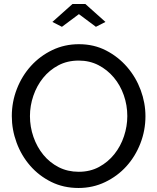

<svg xmlns="http://www.w3.org/2000/svg" viewBox="-20 -936 788 961"><path d="M39.1 -355Q39.1 -425.8 64.5 -491Q89.8 -556.2 135 -606Q180.2 -655.8 241.7 -685.3Q303.2 -714.8 375 -714.8Q450.2 -714.8 511 -683.3Q571.8 -651.9 616 -600.8Q660.2 -549.8 684.1 -485.4Q708 -420.9 708 -354Q708 -283.2 682.6 -218Q657.2 -152.8 612.5 -103.5Q567.9 -54.2 506.3 -24.7Q444.8 4.9 373 4.9Q297.9 4.9 236.3 -25.6Q174.8 -56.2 130.9 -106.7Q86.9 -157.2 63 -222.2Q39.1 -287.1 39.1 -355ZM129.9 -355Q129.9 -300.8 147.5 -250.5Q165 -200.2 197 -161.1Q229 -122.1 273.9 -99.1Q318.8 -76.2 374 -76.2Q431.2 -76.2 476.1 -100.6Q521 -125 552.5 -164.6Q584 -204.1 600.6 -254.2Q617.2 -304.2 617.2 -355Q617.2 -409.2 599.6 -459.5Q582 -509.8 549.6 -548.3Q517.1 -586.9 472.7 -609.9Q428.2 -632.8 374 -632.8Q316.9 -632.8 272 -608.9Q227.1 -585 195.6 -545.9Q164.1 -506.8 147 -456.8Q129.9 -406.7 129.9 -355ZM242.2 -826.2 342.8 -916H407.2L507.8 -826.2L460 -801.8L375 -865.2L290 -801.8Z"/></svg>

Font: Raleway Medium
Style: Regular
Weight: 500
Designer: Matt McInerney, Pablo Impallari, Rodrigo Fuenzalida
Foundry: Matt McInerney, Pablo Impallari, Rodrigo Fuenzalida
Version: Version 3.000g; ttfautohint (v1.5) -l 8 -r 28 -G 28 -x 14 -D